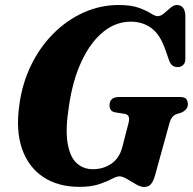

<svg xmlns="http://www.w3.org/2000/svg" viewBox="-20 -733 770 766"><path d="M453.5 -713Q503.5 -713 534 -701.8Q564.5 -690.5 581.8 -679.5Q599 -668.5 609 -668.5Q621.5 -668.5 634.2 -679.5Q647 -690.5 660 -701.8Q673 -713 685.5 -713Q717 -713 719.5 -672V-501Q720 -483.5 712 -475Q704 -466.5 692.5 -465.5Q665 -463 655 -491L639.5 -535Q619 -595 584.2 -620.8Q549.5 -646.5 501.5 -646.5Q442 -646.5 391.8 -605.8Q341.5 -565 305.8 -489.2Q270 -413.5 255 -309.5Q240.5 -218.5 249.5 -163.2Q258.5 -108 285 -83Q311.5 -58 350.5 -58Q392.5 -58 424.5 -80Q456.5 -102 468 -146.5L493 -243Q501 -274 478.5 -278.5L438.5 -285Q426.5 -287.5 421.8 -295Q417 -302.5 417 -312.5Q417 -346 455 -346H697.5Q717 -346 723.2 -337.8Q729.5 -329.5 729.5 -317Q729.5 -305 722 -296.8Q714.5 -288.5 704 -284L682.5 -277Q664.5 -269.5 657 -245L598.5 -33Q591 -7.5 581.2 2.8Q571.5 13 555 13Q541 13 522.8 2.5Q504.5 -8 486.8 -18.8Q469 -29.5 456.5 -29.5Q445.5 -29.5 425.8 -19Q406 -8.5 374.8 2Q343.5 12.5 297 12.5Q212 12.5 153 -26.5Q94 -65.5 68.2 -138.5Q42.5 -211.5 57 -313.5Q68.5 -400 104 -472.8Q139.5 -545.5 193.2 -599.2Q247 -653 313.5 -683Q380 -713 453.5 -713Z"/></svg>

Font: Fraunces 72pt Soft
Style: Bold Italic
Weight: 700
Italic angle: -16°
Version: Version 1.000;[b76b70a41]